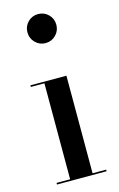

<svg xmlns="http://www.w3.org/2000/svg" viewBox="-118 -810 534 860"><g transform="rotate(-15 149.0 -380.0)"><path d="M150.5 -625Q122.5 -625 103 -644.8Q83.5 -664.5 83.5 -692.5Q83.5 -720.5 103 -740Q122.5 -759.5 150.5 -759.5Q178.5 -759.5 198 -740Q217.5 -720.5 217.5 -692.5Q217.5 -664.5 198 -644.8Q178.5 -625 150.5 -625ZM202 -460V-7.5H265V0H35V-7.5H98V-452.5H35V-460Z"/></g></svg>

Font: BodoniModa_28ptMedium
Style: Regular
Weight: 500
Designer: Owen Earl
Foundry: indestructible type
Version: Version 2.004